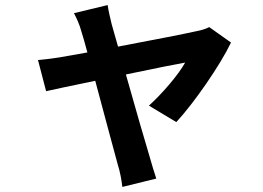

<svg xmlns="http://www.w3.org/2000/svg" viewBox="-20 -628 1040 758"><path d="M676 -146C746 -221 850 -372 892 -460L806 -521C793 -514 773 -508 756 -505C717 -496 574 -468 446 -444L421 -532C415 -558 408 -585 405 -608L272 -576C283 -555 294 -531 301 -505C307 -485 316 -456 325 -421C275 -412 237 -405 223 -403C189 -397 162 -394 130 -391L162 -268C192 -275 269 -291 356 -309C391 -179 430 -32 445 22C454 50 460 83 463 110L597 77C590 57 577 13 572 -5C556 -57 514 -203 477 -334C586 -357 687 -377 711 -381C684 -332 619 -257 568 -211Z"/></svg>

Font: Noto Sans T Chinese Bold
Style: Bold
Weight: 700
Designer: Ryoko NISHIZUKA (kana & ideographs); Paul D. Hunt (Latin, Greek & Cyrillic); Wenlong ZHANG (bopomofo); Sandoll Communica
Foundry: Adobe Systems Incorporated
Version: Version 1.000;PS 1;hotconv 1.0.78;makeotf.lib2.5.61930